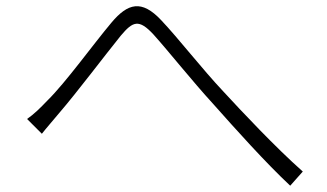

<svg xmlns="http://www.w3.org/2000/svg" viewBox="-20 -639 1040 610"><path d="M66 -261 113 -214C127 -232 150 -258 169 -281C225 -346 313 -463 364 -526C402 -571 421 -580 468 -529C514 -478 591 -381 658 -308C729 -228 824 -122 902 -49L942 -94C855 -171 748 -285 689 -349C622 -420 547 -517 492 -575C430 -641 386 -629 334 -567C276 -498 189 -377 131 -320C107 -295 89 -277 66 -261Z"/></svg>

Font: Noto Sans CJK SC Light
Style: Regular
Weight: 300
Designer: Ryoko NISHIZUKA 西塚涼子 (kana, bopomofo & ideographs); Paul D. Hunt (Latin, Greek & Cyrillic); Sandoll Communications 산돌커뮤니
Foundry: Adobe
Version: Version 2.004;hotconv 1.0.118;makeotfexe 2.5.65603